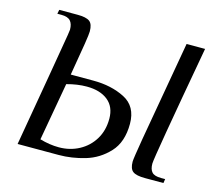

<svg xmlns="http://www.w3.org/2000/svg" viewBox="-96 -781 1027 903"><g transform="rotate(15 418.0 -330.0)"><path d="M120 -348Q130 -409 144.5 -492Q159 -575 159 -583Q159 -611 146 -625.5Q133 -640 102 -640H82L86 -660H176Q217 -660 234 -647.5Q251 -635 251 -599Q251 -586 243.5 -538Q236 -490 217 -380H327Q415 -380 480.5 -346.5Q546 -313 546 -228Q546 -139 499 -88.5Q452 -38 387.5 -19Q323 0 260 0H60ZM604 -60Q604 -74 621 -174.5Q638 -275 706 -660H796Q696 -105 696 -75Q696 -47 708.5 -33.5Q721 -20 753 -20H773L770 0H680Q638 0 621 -12.5Q604 -25 604 -60ZM446 -226Q446 -284 408 -314.5Q370 -345 305 -345Q259 -345 208 -331L158 -49Q206 -35 251 -35Q305 -35 349.5 -59Q394 -83 420 -126Q446 -169 446 -226Z"/></g></svg>

Font: Philosopher
Style: Italic
Weight: 400
Italic angle: -10°
Designer: Jovanny Lemonad
Foundry: Jovanny Lemonad
Version: Version 2.000